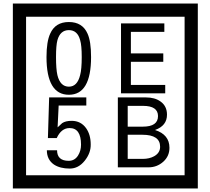

<svg xmlns="http://www.w3.org/2000/svg" viewBox="-20 -980 1195 1090"><path d="M1103 90H53V-960H1103ZM1028 15V-885H128V15ZM497 -656Q497 -442 371 -442Q244 -442 244 -656Q244 -744 265 -789Q294 -855 371 -855Q448 -855 477 -789Q497 -745 497 -656ZM444 -656Q444 -723 435 -752Q420 -809 371 -809Q322 -809 306 -752Q298 -723 298 -656Q298 -587 306 -553Q322 -488 371 -488Q419 -488 435 -554Q444 -587 444 -656ZM918 -450H667V-847H913V-799H723V-677H907V-629H723V-498H918ZM495 -160Q496 -111 460.5 -67Q425 -23 376 -23Q321 -23 286 -46Q246 -74 246 -127H304Q304 -67 370 -67Q404 -67 423 -97Q440 -124 440 -159Q440 -253 375 -253Q328 -253 302 -196H252L259 -427H470V-381H313L307 -257Q320 -269 333 -281Q352 -294 387 -294Q439 -294 469 -252Q495 -215 495 -160ZM942 -141Q942 -93 906.5 -61.5Q871 -30 823 -30H649V-427H808Q859 -427 891 -404Q928 -378 928 -329Q928 -266 860 -242Q942 -216 942 -141ZM877 -321Q877 -379 792 -379H705V-261H791Q877 -261 877 -321ZM889 -147Q889 -215 788 -215H705V-78H791Q828 -78 855 -93Q889 -112 889 -147Z"/></svg>

Font: Unicode BMP Fallback SIL
Style: Regular
Weight: 400
Foundry: NRSI, SIL International
Version: Version 5.1 Based on Unicode 5.1